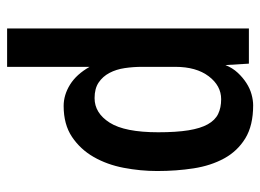

<svg xmlns="http://www.w3.org/2000/svg" viewBox="-116 -462 732 540"><g transform="rotate(90 250.0 -192.0)"><path d="M168 -225Q168 -201 171.5 -177Q175 -153 185 -134Q195 -115 212 -103.5Q229 -92 256 -92Q298 -92 325 -134.5Q352 -177 352 -271Q352 -322 346.5 -356Q341 -390 329.5 -410.5Q318 -431 300.5 -439.5Q283 -448 259 -448Q221 -448 194.5 -413Q168 -378 168 -319ZM278 -5Q247 -5 218 -23Q189 -41 168 -78V154H60V-526H159L163 -460Q171 -480 184.5 -494.5Q198 -509 213.5 -519Q229 -529 245.5 -533.5Q262 -538 276 -538Q333 -538 369 -516Q405 -494 425.5 -456.5Q446 -419 453.5 -370.5Q461 -322 461 -268Q461 -221 452 -174Q443 -127 421.5 -89.5Q400 -52 365 -28.5Q330 -5 278 -5Z"/></g></svg>

Font: D2Coding
Style: Bold
Weight: 700
Monospace: yes
Designer: Yong-Rak Park; Jeong-Hwan Yoon; Sang-Min Lee;
Foundry: NHN Corporation
Version: Version 1.3.2; Build 20180524